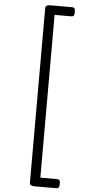

<svg xmlns="http://www.w3.org/2000/svg" viewBox="-90 -1558 779 1678"><g transform="rotate(5 300.0 -719.0)"><path d="M499 -1473Q499 -1451 493 -1442Q487 -1433 472 -1433H325V-5H472Q487 -5 493 3.5Q499 12 499 35Q499 57 493 66Q487 75 472 75H282Q238 75 238 48V-1485Q238 -1513 282 -1513H472Q487 -1513 493 -1504.5Q499 -1496 499 -1473Z"/></g></svg>

Font: Playwrite ID
Style: Regular
Weight: 400
Designer: Veronika Burian, José Scaglione
Foundry: TypeTogether
Version: Version 1.002